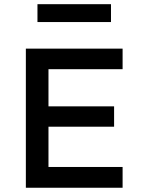

<svg xmlns="http://www.w3.org/2000/svg" viewBox="-20 -883 665 903"><path d="M101.6 0V-654.3H556.6V-557.6H208V-97.7H556.6V0ZM167 -287.1V-382.8H516.6V-287.1ZM156.2 -779.3V-863.3H502V-779.3Z"/></svg>

Font: Sen Medium
Style: Regular
Weight: 500
Designer: Kosal Sen, Philatype
Foundry: Philatype
Version: Version 2.000;gftools[0.9.31]